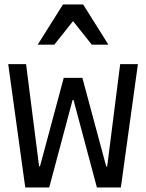

<svg xmlns="http://www.w3.org/2000/svg" viewBox="-20 -821 640 841"><path d="M90.6 0H195.6L298 -383.2H302L404.4 0H509.4L584 -540H506.4L449.4 -91.4H445.4L340.8 -480H259.2L155.2 -92.6H151.2L94.2 -540H16ZM145.2 -625.4H218L300 -728.6L382 -625.4H454.8L344.2 -801.4H255.8Z"/></svg>

Font: CommitMonoV143 ExtLt
Style: Regular
Weight: 200
Monospace: yes
Designer: Eigil Nikolajsen
Foundry: Eigil Nikolajsen
Version: Version 1.143